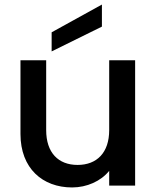

<svg xmlns="http://www.w3.org/2000/svg" viewBox="-20 -816 689 844"><path d="M70 -227C70 -76 167 8 297 8C362 8 424 -20 460 -65V0H574V-551H460V-244C460 -145 406 -91 321 -91C236 -91 183 -145 183 -244V-551H70ZM428 -699V-796L207 -674V-590Z"/></svg>

Font: Poppins Medium
Style: Regular
Weight: 500
Designer: Ninad Kale (Devanagari), Jonny Pinhorn (Latin)
Foundry: Indian Type Foundry
Version: 4.004